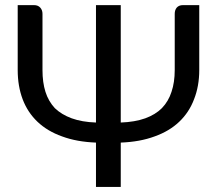

<svg xmlns="http://www.w3.org/2000/svg" viewBox="-20 -737 856 757"><path d="M765.6 -716.8Q765.6 -652.3 765.6 -460.9Q765.6 -397.5 745.1 -345.7Q725.6 -293.9 686.5 -256.8Q647.5 -219.7 589.8 -199.2Q532.2 -177.7 456.1 -174.8Q456.1 -116.2 456.1 0Q431.6 0 358.4 0Q358.4 -43.9 358.4 -174.8Q282.2 -177.7 224.6 -199.2Q167 -219.7 127.9 -256.8Q88.9 -293.9 69.3 -345.7Q49.8 -397.5 49.8 -460.9Q49.8 -525.4 49.8 -655.3Q49.8 -670.9 49.8 -716.8Q65.4 -716.8 114.3 -716.8Q129.9 -716.8 138.7 -707Q147.5 -697.3 147.5 -682.6Q147.5 -608.4 147.5 -460.9Q147.5 -412.1 159.2 -375Q170.9 -337.9 196.3 -310.5Q222.7 -285.2 262.7 -270.5Q302.7 -255.9 358.4 -253.9Q358.4 -408.2 358.4 -716.8Q382.8 -716.8 456.1 -716.8Q456.1 -600.6 456.1 -253.9Q511.7 -255.9 552.7 -270.5Q592.8 -285.2 618.2 -310.5Q644.5 -337.9 656.2 -375Q668.9 -412.1 668.9 -460.9Q668.9 -534.2 668.9 -682.6Q668.9 -697.3 676.8 -707Q685.5 -716.8 701.2 -716.8Q722.7 -716.8 765.6 -716.8Z"/></svg>

Font: Lato
Style: Regular
Weight: 400
Designer: Lukasz Dziedzic with Adam Twardoch and Botio Nikoltchev
Version: Version 2.015; 2015-08-06; http://www.latofonts.com/